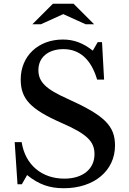

<svg xmlns="http://www.w3.org/2000/svg" viewBox="-20 -990 685 1020"><path d="M73 -11H96L124 -60C186 -10 243 10 319 10C480 10 591 -83 591 -217C591 -322 535 -377 337 -466C223 -517 184 -555 184 -618C184 -685 236 -729 317 -729C402 -729 464 -676 496 -567H533L522 -766H499L473 -721C421 -762 372 -780 314 -780C183 -780 90 -692 90 -568C90 -465 141 -410 307 -337C442 -278 482 -239 482 -171C482 -92 420 -41 322 -41C202 -41 114 -114 95 -235H58ZM261 -970 152 -861H197L316 -915L435 -861H480L371 -970Z"/></svg>

Font: Libre Baskerville
Style: Regular
Weight: 400
Designer: Pablo Impallari, Rodrigo Fuenzalida
Foundry: Pablo Impallari, Rodrigo Fuenzalida
Version: Version 1.051;Glyphs 3.2.3 (3260)